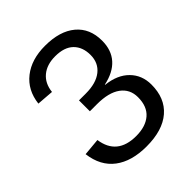

<svg xmlns="http://www.w3.org/2000/svg" viewBox="-197 -819 950 950"><g transform="rotate(-45 278.0 -344.0)"><path d="M512.2 -189.9Q512.2 -94.7 451.7 -42.5Q391.1 9.8 278.8 9.8Q174.3 9.8 112.1 -37.4Q49.8 -84.5 38.1 -176.8L128.9 -185.1Q146.5 -63 278.8 -63Q345.2 -63 383.1 -95.7Q420.9 -128.4 420.9 -192.9Q420.9 -249 377.7 -280.5Q334.5 -312 252.9 -312H203.1V-388.2H251Q323.2 -388.2 363 -419.7Q402.8 -451.2 402.8 -506.8Q402.8 -562 370.4 -594Q337.9 -626 273.9 -626Q215.8 -626 179.9 -596.2Q144 -566.4 138.2 -512.2L49.8 -519Q59.6 -603.5 119.9 -650.9Q180.2 -698.2 274.9 -698.2Q378.4 -698.2 435.8 -650.1Q493.2 -602.1 493.2 -516.1Q493.2 -450.2 456.3 -408.9Q419.4 -367.7 349.1 -353V-351.1Q426.3 -342.8 469.2 -299.3Q512.2 -255.9 512.2 -189.9Z"/></g></svg>

Font: Arimo Nerd Font
Style: Regular
Weight: 400
Designer: Steve Matteson
Foundry: Monotype Imaging Inc.
Version: Version 1.33;Nerd Fonts 3.2.1